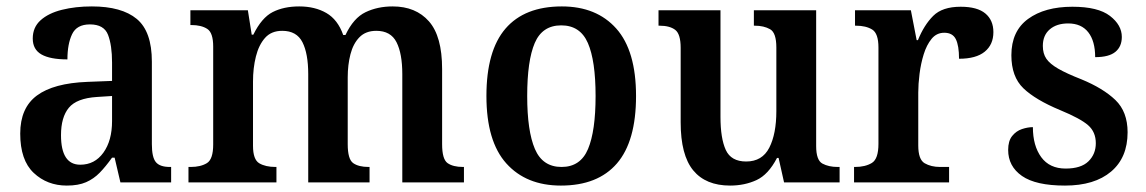

<svg xmlns="http://www.w3.org/2000/svg" viewBox="-20 -568 3568 598"><path d="M188 10Q127 10 85 -29.5Q43 -69 43 -152Q43 -232 95 -270.5Q147 -309 252 -313L329 -316V-373Q329 -427 316.5 -459.5Q304 -492 260 -492Q219 -492 204.5 -461.5Q190 -431 190 -383Q136 -383 109 -398.5Q82 -414 82 -448Q82 -483 106.5 -505Q131 -527 173 -537.5Q215 -548 266 -548Q359 -548 406 -509Q453 -470 453 -376V-119Q453 -78 465.5 -63Q478 -48 509 -48H513V0H355L337 -77H329Q309 -49 290.5 -30Q272 -11 248 -0.5Q224 10 188 10ZM230 -55Q275 -55 302 -92.5Q329 -130 329 -191V-269L282 -266Q219 -262 194.5 -232.5Q170 -203 170 -147Q170 -55 230 -55Z M567 0V-48H574Q605 -48 624.5 -60Q644 -72 644 -118V-423Q644 -466 625.5 -478Q607 -490 576 -490H573V-536H752L764 -460H769Q795 -513 829.5 -530.5Q864 -548 912 -548Q961 -548 996.5 -527.5Q1032 -507 1049 -459H1056Q1081 -512 1118.5 -530Q1156 -548 1203 -548Q1275 -548 1316 -501.5Q1357 -455 1357 -353V-119Q1357 -72 1374 -60Q1391 -48 1422 -48H1425V0H1233V-337Q1233 -401 1215 -436.5Q1197 -472 1152 -472Q1119 -472 1099.5 -452Q1080 -432 1071.5 -399Q1063 -366 1063 -327V-119Q1063 -72 1080 -60Q1097 -48 1128 -48H1131V0H940V-337Q940 -401 922 -436.5Q904 -472 859 -472Q825 -472 805.5 -450Q786 -428 777 -392Q768 -356 768 -314V-114Q768 -71 787.5 -59.5Q807 -48 838 -48H841V0Z M1727 10Q1619 10 1557 -59Q1495 -128 1495 -269Q1495 -410 1554.5 -479Q1614 -548 1730 -548Q1838 -548 1899.5 -479Q1961 -410 1961 -269Q1961 -128 1901.5 -59Q1842 10 1727 10ZM1729 -48Q1788 -48 1811.5 -104Q1835 -160 1835 -269Q1835 -379 1811 -434Q1787 -489 1728 -489Q1669 -489 1645.5 -434Q1622 -379 1622 -269Q1622 -160 1646 -104Q1670 -48 1729 -48Z M2254 10Q2178 10 2139 -37.5Q2100 -85 2100 -187V-419Q2100 -462 2083 -475Q2066 -488 2034 -488H2031V-536H2224V-204Q2224 -137 2240.5 -101Q2257 -65 2304 -65Q2354 -65 2376 -108Q2398 -151 2398 -222V-420Q2398 -466 2378.5 -477Q2359 -488 2331 -488H2328V-536H2522V-113Q2522 -69 2541.5 -58.5Q2561 -48 2589 -48H2595V0H2422L2405 -76H2400Q2373 -24 2336 -7Q2299 10 2254 10Z M2640 0V-48H2643Q2675 -48 2695.5 -60.5Q2716 -73 2716 -120V-420Q2716 -464 2696.5 -476Q2677 -488 2646 -488H2643V-536H2817L2835 -443H2839Q2858 -490 2886.5 -518.5Q2915 -547 2972 -547Q3024 -547 3049 -526Q3074 -505 3074 -468Q3074 -429 3047 -407Q3020 -385 2967 -385Q2967 -426 2957 -446Q2947 -466 2921 -466Q2897 -466 2881.5 -447Q2866 -428 2857 -399Q2848 -370 2844 -338Q2840 -306 2840 -280V-115Q2840 -71 2860 -59.5Q2880 -48 2908 -48H2936V0Z M3297 10Q3206 10 3163 -20Q3120 -50 3120 -101Q3120 -129 3132.5 -144.5Q3145 -160 3163 -166Q3181 -172 3197 -172Q3197 -114 3223 -78.5Q3249 -43 3299 -43Q3347 -43 3370 -65.5Q3393 -88 3393 -122Q3393 -157 3369 -178Q3345 -199 3282 -225Q3205 -257 3167.5 -293Q3130 -329 3130 -396Q3130 -471 3182 -509Q3234 -547 3320 -547Q3400 -547 3437 -518.5Q3474 -490 3474 -453Q3474 -423 3454 -406.5Q3434 -390 3391 -390Q3391 -440 3369.5 -467.5Q3348 -495 3307 -495Q3271 -495 3249.5 -476.5Q3228 -458 3228 -425Q3228 -401 3239 -385Q3250 -369 3276 -354Q3302 -339 3348 -321Q3416 -293 3454 -256.5Q3492 -220 3492 -156Q3492 -77 3440.5 -33.5Q3389 10 3297 10Z"/></svg>

Font: Noto Serif Tamil SemiCondensed SemiBold
Style: Regular
Weight: 600
Width: 4
Designer: Indian Type Foundry, Tom Grace, and the Monotype Design Team
Foundry: Monotype Imaging Inc.
Version: Version 2.004; ttfautohint (v1.8.4.7-5d5b)